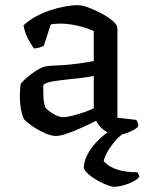

<svg xmlns="http://www.w3.org/2000/svg" viewBox="-20 -520 577 740"><path d="M194.9 4Q176.6 4 150.9 -7.8Q125.3 -19.6 103.5 -34.7Q81.7 -49.7 74.5 -58.2Q67.3 -68.2 61.9 -94Q56.5 -119.8 56.5 -151.2Q56.5 -163.2 57.4 -173.8Q58.3 -184.5 59.3 -194.5Q60.8 -199.2 71.2 -209.6Q81.6 -220 97 -231.9Q112.4 -243.8 127.9 -252.8Q143.4 -261.8 154.4 -263.8Q162.3 -265.8 179.7 -266.8Q197 -267.8 219 -268.8Q233 -269.8 248.5 -271.2Q264 -272.5 279.9 -274.8Q295.9 -277.1 311.5 -279.5Q327.1 -281.9 341.4 -284.6V-399.8Q314.4 -413.2 278.2 -421.1Q242 -429 213 -429Q202.9 -429 193.3 -428.2Q183.7 -427.3 175.7 -425.9L148.6 -342.8Q144.6 -341.8 136.2 -338.3Q127.9 -334.8 110.7 -333Q101.9 -345 88.8 -369.1Q75.7 -393.3 70.5 -422.3Q90.5 -440.8 116.5 -455.4Q142.6 -469.9 171.4 -479.7Q200.2 -489.5 228.5 -494.7Q256.9 -500 281.2 -500Q296.7 -500 321.9 -490.6Q347.1 -481.1 372.7 -467.4Q398.2 -453.7 415.4 -438.5Q432.5 -423.3 432.5 -411.8V-66.2L505.5 -57.9Q507.5 -55.1 510.3 -48.9Q513 -42.6 513 -33.7Q507.3 -25.4 492.7 -17.9Q478.2 -10.3 462.5 -5.2Q446.8 0 435.5 0Q418 0 400.5 -7.4Q382.9 -14.9 370 -27.5Q357.2 -40.2 350.4 -54.6Q326.5 -42.2 296.3 -28.5Q266.1 -14.9 239 -5.4Q212 4 194.9 4ZM224.9 -68.3Q236.5 -68.3 258.8 -73.9Q281.1 -79.5 304.4 -87.6Q327.7 -95.8 341.4 -102.5V-227.3Q317.6 -222.8 291.8 -219.5Q266 -216.2 241.9 -214Q213.8 -211 186.7 -206.8Q159.5 -202.7 147 -193.4Q146.5 -174.7 147.3 -148.9Q148.1 -123.1 155.8 -104.2Q165.1 -93.5 185.8 -80.9Q206.4 -68.3 224.9 -68.3ZM417.9 200Q412.4 200 396.7 194.5Q381 189 361.9 179Q342.7 169 326.3 156Q310 143 303 129Q303 103.6 316.2 77.5Q329.4 51.4 351.7 27.7Q374.1 4 399.8 -14L468.4 -14.8Q440.2 3 420.5 27.3Q400.8 51.7 390.4 72.1Q379.9 92.6 379.9 101.6Q402.2 125.4 436.9 135.1Q471.7 144.7 508.9 143.6Q510.9 146.4 513.9 151.7Q516.9 157 516.9 162Q502.9 178 471.9 189Q440.9 200 417.9 200Z"/></svg>

Font: Texturina Medium
Style: Regular
Weight: 500
Designer: Guillermo Torres Carreño
Foundry: Omnibus-Type
Version: Version 1.003